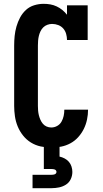

<svg xmlns="http://www.w3.org/2000/svg" viewBox="-20 -763 540 1003"><path d="M248 8Q220 8 192.5 2Q165 -4 141.5 -18.5Q118 -33 100.5 -55Q83 -77 72.5 -102.5Q62 -128 58 -155.5Q54 -183 54 -210V-525Q54 -550 56.5 -575Q59 -600 66 -624.5Q73 -649 85 -671.5Q97 -694 115.5 -711Q134 -728 158.5 -735.5Q183 -743 208 -743Q226 -743 243 -740Q260 -737 276 -729.5Q292 -722 305.5 -711Q319 -700 330 -686V-735H438V-554H330Q330 -570 325.5 -586Q321 -602 310.5 -614Q300 -626 284.5 -632Q269 -638 252 -638Q240 -638 227.5 -633.5Q215 -629 206 -620Q197 -611 191.5 -599.5Q186 -588 183 -575.5Q180 -563 179 -550Q178 -537 178 -525V-210Q178 -198 179 -185.5Q180 -173 183 -161Q186 -149 191 -137.5Q196 -126 204 -116.5Q212 -107 223.5 -102Q235 -97 248 -97Q264 -97 278.5 -105Q293 -113 301 -127Q309 -141 312.5 -157Q316 -173 316 -190H440Q440 -164 434.5 -138Q429 -112 417.5 -89Q406 -66 388.5 -46.5Q371 -27 348 -14.5Q325 -2 299.5 3Q274 8 248 8ZM150 220V150H250Q254 150 258 149.5Q262 149 266 147.5Q270 146 272.5 142.5Q275 139 275 135Q275 131 272.5 127.5Q270 124 266 122.5Q262 121 258 120.5Q254 120 250 120H209V0H291V55Q305 58 318 65Q331 72 340 82.5Q349 93 353.5 107Q358 121 358 135Q358 155 349.5 173Q341 191 324.5 201.5Q308 212 288.5 216Q269 220 250 220Z"/></svg>

Font: Iosevka Slab Extrabold
Style: Regular
Weight: 800
Monospace: yes
Designer: Belleve Invis
Foundry: Belleve Invis
Version: Version 11.1.1; ttfautohint (v1.8.3)